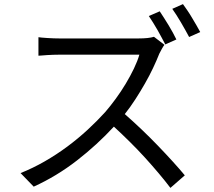

<svg xmlns="http://www.w3.org/2000/svg" viewBox="-20 -869 1040 934"><path d="M784 -653Q776 -668 766.5 -686Q757 -704 746.5 -722.5Q736 -741 725 -758.5Q714 -776 704 -791L757 -814Q766 -800 777.5 -782.5Q789 -765 800 -746.5Q811 -728 821 -710Q831 -692 838 -677ZM780 -651Q775 -645 767.5 -631.5Q760 -618 755 -608Q742 -575 724.5 -538Q707 -501 685 -462.5Q663 -424 638.5 -386Q614 -348 587 -314Q626 -280 667.5 -240.5Q709 -201 748 -160.5Q787 -120 821 -82.5Q855 -45 879 -16L809 45Q784 12 752 -26Q720 -64 684.5 -103Q649 -142 610.5 -180Q572 -218 534 -253Q453 -165 354.5 -88.5Q256 -12 144 39L80 -27Q140 -51 197.5 -84Q255 -117 307.5 -156Q360 -195 406.5 -238Q453 -281 492 -324Q517 -353 543 -388.5Q569 -424 591.5 -461.5Q614 -499 631.5 -535.5Q649 -572 658 -603H268Q255 -603 239 -602.5Q223 -602 208.5 -601Q194 -600 182.5 -599Q171 -598 167 -598V-688Q172 -687 184.5 -686Q197 -685 211.5 -684Q226 -683 241.5 -682.5Q257 -682 268 -682H654Q703 -682 729 -690ZM870 -849Q880 -835 892 -817.5Q904 -800 915 -781Q926 -762 936.5 -744.5Q947 -727 954 -713L900 -689Q883 -721 860.5 -759.5Q838 -798 818 -826Z"/></svg>

Font: SpoqaHanSansJP-Regular
Style: Regular
Weight: 400
Designer: [Source Han Sans]
Ryoko NISHIZUKA  (kana & ideographs); Paul D. Hunt (Latin, Greek & Cyrillic); Wenlong ZHANG  (bopomofo
Foundry: Spoqa (http://bi.spoqa.com)
Version: Version 1.002.20150607